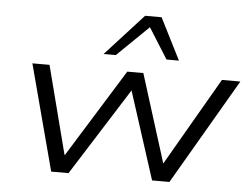

<svg xmlns="http://www.w3.org/2000/svg" viewBox="-53 -827 1169 893"><g transform="rotate(5 531.5 -380.0)"><path d="M217 0 86 -494H166L272 -83H274L529 -494H604L733 -83L971 -494H1057L769 0H688L554 -416H561L298 0ZM412 -566 589 -760H666L764 -566H706L616 -709L469 -566Z"/></g></svg>

Font: Nunito Sans 7pt Expanded Light
Style: Italic
Weight: 300
Width: 7
Italic angle: -9°
Designer: Vernon Adams
Foundry: Vernon Adams
Version: Version 3.101;gftools[0.9.27]